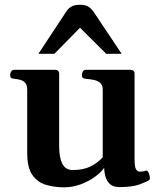

<svg xmlns="http://www.w3.org/2000/svg" viewBox="-20 -780 686 813"><path d="M252 13.2Q209 13.2 173.3 2.2Q137.7 -8.8 116.5 -40Q95.2 -71.3 95.2 -131.8V-398.9Q95.2 -419.9 86.4 -429.4Q77.6 -439 65.2 -442.1Q52.7 -445.3 40.5 -446.3Q30.3 -447.3 26.6 -450.4Q22.9 -453.6 22.9 -464.4Q22.9 -469.7 27.3 -477.1Q31.7 -484.4 39.6 -484.4H212.4Q230.5 -484.4 230.5 -466.8V-161.6Q230.5 -134.3 235.4 -111.3Q240.2 -88.4 252.4 -74.2Q264.6 -60.1 287.6 -60.1Q331.5 -60.1 361.3 -74.2Q391.1 -88.4 415 -113.8V-398.9Q415 -419.9 404.1 -429.2Q393.1 -438.5 376.5 -441.7Q359.9 -444.8 344.2 -446.3Q334 -447.3 330.3 -450.4Q326.7 -453.6 326.7 -464.4Q326.7 -469.7 330.8 -477.1Q335 -484.4 343.3 -484.4H531.7Q549.8 -484.4 549.8 -466.8V-106.4Q549.8 -71.8 556.4 -62.5Q563 -53.2 570.8 -53.2Q577.6 -53.2 584 -54Q590.3 -54.7 595.7 -57.1Q604 -60.5 609.4 -48.3Q614.7 -36.1 614.7 -26.4Q614.7 -20 612.3 -18.1Q603.5 -11.2 572.3 0.5Q541 12.2 486.3 12.2Q459 12.2 445.1 -1Q431.2 -14.2 426.3 -33Q421.4 -51.8 420.9 -69.3Q407.2 -49.3 380.6 -30.3Q354 -11.2 320.3 1Q286.6 13.2 252 13.2ZM142.6 -552.2 263.2 -734.9Q270.5 -745.6 283.4 -752.7Q296.4 -759.8 318.8 -759.8Q342.3 -759.8 355.2 -751Q368.2 -742.2 376 -730.5L495.1 -552.2H429.7L318.8 -662.6L210.4 -552.2Z"/></svg>

Font: Gelasio SemiBold
Style: Regular
Weight: 600
Designer: Eben Sorkin
Foundry: Eben Sorkin
Version: Version 1.008